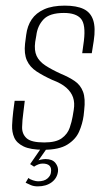

<svg xmlns="http://www.w3.org/2000/svg" viewBox="-20 -525 377 682"><path d="M135 7Q88 7 63.5 -5Q39 -17 30.5 -36.5Q22 -56 23 -80Q24 -104 27 -129L32 -167H68L63 -126Q59 -98 58.5 -73.5Q58 -49 74.5 -34Q91 -19 137 -19Q179 -19 199.5 -34Q220 -49 227.5 -71Q235 -93 238 -111L242 -135Q246 -160 239.5 -179Q233 -198 215.5 -213.5Q198 -229 166 -241Q133 -256 109.5 -271.5Q86 -287 75.5 -310.5Q65 -334 69 -370L73 -401Q77 -433 92.5 -456Q108 -479 137 -492Q166 -505 210 -505Q252 -505 277 -493Q302 -481 311 -453.5Q320 -426 313 -380L306 -336H272L278 -380Q285 -438 267.5 -458.5Q250 -479 207 -479Q156 -479 134.5 -456Q113 -433 109 -399L105 -376Q101 -346 110 -326.5Q119 -307 141 -292.5Q163 -278 196 -263Q225 -251 245.5 -237Q266 -223 275 -199Q284 -175 279 -133L277 -114Q273 -85 261 -57.5Q249 -30 219.5 -11.5Q190 7 135 7ZM114 137Q100 137 89.5 132.5Q79 128 71 124L81 107Q86 112 97 115.5Q108 119 115 119Q137 119 148.5 109Q160 99 161 87Q166 56 131 56Q124 56 116 59Q108 62 101 67L87 58L127 0H148L113 50L108 49Q116 44 125 42Q134 40 142 40Q166 40 177 54Q188 68 186 84Q183 108 163.5 122.5Q144 137 114 137Z"/></svg>

Font: Alumni Sans Thin ExtraLight
Style: Italic
Weight: 250
Italic angle: -8°
Version: Version 1.016